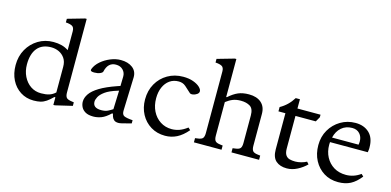

<svg xmlns="http://www.w3.org/2000/svg" viewBox="-74 -1235 3422 1679"><g transform="rotate(15 1637.5 -395.0)"><path d="M277 10Q210 10 157.5 -23.5Q105 -57 75.5 -115.5Q46 -174 46 -250Q46 -330 81.5 -393Q117 -456 178 -493Q239 -530 315 -530Q355 -530 388.5 -521.5Q422 -513 452 -493V-663Q452 -699 431.5 -710Q411 -721 374 -723V-756L528 -800H542V-134Q542 -102 554 -87.5Q566 -73 609 -68L622 -66V-34L469 2H455V-67H446Q416 -37 391 -20Q366 -3 339.5 3.5Q313 10 277 10ZM324 -68Q368 -68 397.5 -77.5Q427 -87 452 -110V-342Q452 -389 431 -419.5Q410 -450 377.5 -465Q345 -480 308 -480Q226 -480 183 -428.5Q140 -377 140 -281Q140 -221 164 -172.5Q188 -124 229 -96Q270 -68 324 -68Z M818 10Q772 10 745.5 -5.5Q719 -21 707.5 -44.5Q696 -68 696 -93Q696 -128 720 -163.5Q744 -199 800.5 -233.5Q857 -268 952 -301L979 -310L981 -394Q982 -430 958 -455Q934 -480 894 -480Q821 -480 802 -393Q799 -382 778 -373Q757 -364 726 -364Q708 -364 699 -368.5Q690 -373 695 -388Q710 -427 747 -459Q784 -491 831.5 -510.5Q879 -530 925 -530Q990 -530 1031 -499Q1072 -468 1071 -412L1061 -113Q1059 -74 1080 -63Q1101 -52 1159 -48V-19L1124 -10Q1091 -1 1073 3Q1055 7 1045 7Q1018 7 1004.5 -5Q991 -17 985.5 -33Q980 -49 978 -59H970Q926 -17 889.5 -3.5Q853 10 818 10ZM870 -62Q906 -62 929.5 -73.5Q953 -85 972 -98L978 -267L968 -264Q895 -242 858 -215Q821 -188 808 -162.5Q795 -137 795 -119Q795 -62 870 -62Z M1467 10Q1394 10 1337.5 -24.5Q1281 -59 1249 -118.5Q1217 -178 1217 -253Q1217 -333 1252.5 -395.5Q1288 -458 1350 -494Q1412 -530 1490 -530Q1542 -530 1580.5 -516Q1619 -502 1640.5 -482Q1662 -462 1662 -444Q1662 -428 1645.5 -416.5Q1629 -405 1609.5 -402Q1590 -399 1581 -407L1526 -457Q1511 -470 1495 -475Q1479 -480 1462 -480Q1415 -480 1380.5 -455.5Q1346 -431 1327 -387.5Q1308 -344 1308 -288Q1308 -222 1333.5 -171Q1359 -120 1404.5 -90.5Q1450 -61 1508 -61Q1543 -61 1577 -73Q1611 -85 1648 -113L1668 -94Q1621 -39 1572 -14.5Q1523 10 1467 10Z M1727 0V-38L1749 -41Q1785 -45 1796 -59.5Q1807 -74 1807 -106V-663Q1807 -699 1786.5 -710Q1766 -721 1729 -723V-756L1883 -800H1897V-456H1903Q1947 -495 1987.5 -512.5Q2028 -530 2085 -530Q2156 -530 2196.5 -494.5Q2237 -459 2237 -394V-106Q2237 -74 2248 -59.5Q2259 -45 2294 -41L2317 -38V0H2067V-38L2089 -41Q2125 -45 2136 -59.5Q2147 -74 2147 -106V-356Q2147 -417 2114 -437.5Q2081 -458 2030 -458Q1989 -458 1958.5 -446Q1928 -434 1897 -410V-106Q1897 -74 1908 -59.5Q1919 -45 1954 -41L1977 -38V0Z M2569 10Q2507 10 2470.5 -22Q2434 -54 2434 -126V-453H2371V-492Q2443 -532 2487 -604H2525V-520H2734V-497L2709 -453H2525V-159Q2525 -119 2538.5 -99Q2552 -79 2574.5 -73Q2597 -67 2625 -67Q2651 -67 2679 -74.5Q2707 -82 2727 -93L2745 -73Q2710 -38 2663.5 -14Q2617 10 2569 10Z M3034 10Q2960 10 2904 -25Q2848 -60 2816 -120.5Q2784 -181 2784 -259Q2784 -336 2819.5 -397Q2855 -458 2915.5 -494Q2976 -530 3050 -530Q3127 -530 3174.5 -485Q3222 -440 3222 -354Q3222 -348 3222 -341.5Q3222 -335 3220 -324L3218 -310H2876Q2875 -298 2875 -286Q2875 -224 2901 -175Q2927 -126 2973.5 -97.5Q3020 -69 3084 -69Q3154 -69 3215 -113L3235 -94Q3192 -39 3145 -14.5Q3098 10 3034 10ZM3033 -480Q2975 -480 2936 -446Q2897 -412 2883 -353H3123Q3126 -369 3126 -383Q3126 -425 3101 -452.5Q3076 -480 3033 -480Z"/></g></svg>

Font: Hedvig Letters Serif 14pt
Style: Regular
Weight: 400
Designer: Alexander Örn & Tor Weibull
Foundry: Kanon Foundry
Version: Version 1.000; ttfautohint (v1.8.4.7-5d5b)